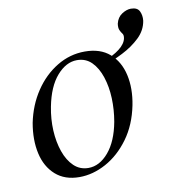

<svg xmlns="http://www.w3.org/2000/svg" viewBox="-66 -573 588 646"><g transform="rotate(-10 228.5 -250.0)"><path d="M155 14Q105 14 73.5 -14Q42 -42 31.5 -89Q21 -136 31 -193Q43 -252 74 -298.5Q105 -345 149.5 -372Q194 -399 245 -399Q298 -399 330 -371Q362 -343 372.5 -296Q383 -249 372 -193Q359 -128 325 -81.5Q291 -35 246 -10.5Q201 14 155 14ZM190 -11Q228 -11 259 -47.5Q290 -84 302 -149Q309 -189 307.5 -228.5Q306 -268 295 -301.5Q284 -335 264 -355Q244 -375 214 -375Q177 -375 145.5 -339Q114 -303 101 -236Q93 -195 95 -155.5Q97 -116 108.5 -83Q120 -50 140.5 -30.5Q161 -11 190 -11ZM298 -339 297 -353Q376 -383 383 -420Q385 -431 380.5 -436.5Q376 -442 372.5 -450Q369 -458 371 -472Q376 -493 392 -503.5Q408 -514 423 -514Q445 -514 452 -499.5Q459 -485 457 -467Q452 -435 427 -411Q402 -387 367.5 -369.5Q333 -352 298 -339Z"/></g></svg>

Font: Cormorant Medium
Style: Italic
Weight: 500
Italic angle: -10°
Designer: Christian Thalmann (Catharsis Fonts)
Foundry: Catharsis Fonts
Version: Version 4.000